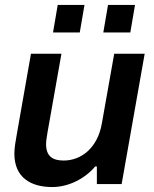

<svg xmlns="http://www.w3.org/2000/svg" viewBox="-20 -743 623 775"><path d="M194 -612H302L321 -723H213ZM397 -612H506L525 -723H416ZM191 12C260 12 326 -25 364 -71H371V0H471L564 -526H441L391 -244C374 -147 309 -95 237 -95C194 -95 166 -111 166 -161C166 -175 169 -191 172 -210L228 -526H105L48 -202C43 -173 38 -147 38 -123C38 -25 106 12 191 12Z"/></svg>

Font: Archivo SemiBold
Style: Italic
Weight: 600
Italic angle: -10°
Designer: Hector Gatti
Foundry: Omnibus-Type
Version: Version 2.001